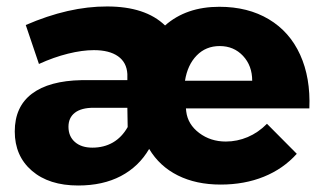

<svg xmlns="http://www.w3.org/2000/svg" viewBox="-20 -568 1005 597"><path d="M682.1 -127.9Q717.3 -127.9 750.2 -141.8Q783.2 -155.8 810.1 -183.1L902.8 -89.8Q860.8 -43 800.5 -18.6Q740.2 5.9 666 5.9Q589.8 5.9 533 -22.5Q476.1 -50.8 443.8 -105Q411.6 -49.8 355.7 -20.5Q299.8 8.8 223.1 8.8Q132.3 8.8 79.1 -37.1Q25.9 -83 25.9 -159.2Q25.9 -236.3 79.3 -276.6Q132.8 -316.9 233.9 -318.8H376V-337.9Q374 -374 346.9 -393.1Q319.8 -412.1 272 -412.1Q235.8 -412.1 191.4 -401.1Q147 -390.1 101.1 -369.1L60.1 -490.2Q193.8 -548.3 313 -547.9Q432.1 -547.9 493.2 -488.8Q559.1 -546.9 662.1 -546.9Q751 -546.9 815.9 -508.1Q880.9 -469.2 913.3 -397.7Q945.8 -326.2 941.9 -231H558.1L559.1 -221.2Q564 -181.2 599.4 -154.5Q634.8 -127.9 682.1 -127.9ZM663.1 -424.8Q620.1 -424.8 591.6 -395.5Q563 -366.2 555.2 -316.9H764.2Q764.2 -363.8 735.6 -394.3Q707 -424.8 663.1 -424.8ZM192.9 -173.8Q192.9 -144 212.9 -126.5Q232.9 -108.9 267.1 -108.9Q303.2 -108.9 331.1 -125Q358.9 -141.1 377 -172.9L376 -232.9H271Q232.9 -232.9 212.9 -217.5Q192.9 -202.1 192.9 -173.8Z"/></svg>

Font: Argentum Sans
Style: Bold
Weight: 700
Designer: Julieta Ulanovsky (Modified by Cristiano Sobral)
Foundry: Julieta Ulanovsky
Version: Version 1.000; ttfautohint (v1.5.65-e2d9)